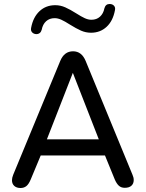

<svg xmlns="http://www.w3.org/2000/svg" viewBox="-20 -934 730 962"><path d="M40 -31Q40 -43 46 -58L282 -629Q302 -677 346 -677Q389 -677 409 -629L644 -58Q650 -45 650 -32Q650 -14 638.5 -3.5Q627 7 605 7Q587 7 575.5 -3.5Q564 -14 555 -35L506 -155H184L134 -35Q124 -11 112 -1.5Q100 8 83 8Q63 8 51.5 -2.5Q40 -13 40 -31ZM215 -236H475L345 -569ZM136 -795Q146 -848 178 -878Q210 -908 257 -908Q283 -908 307.5 -897Q332 -886 362 -867Q387 -851 404.5 -843Q422 -835 438 -835Q464 -835 481 -850.5Q498 -866 503 -892Q509 -914 529 -914Q543 -914 551 -905.5Q559 -897 556 -883Q546 -829 514 -799.5Q482 -770 436 -770Q410 -770 386 -780.5Q362 -791 330 -811Q305 -827 287.5 -835Q270 -843 254 -843Q228 -843 211 -827.5Q194 -812 189 -785Q183 -763 161 -763Q148 -764 140.5 -772.5Q133 -781 136 -795Z"/></svg>

Font: SN Pro
Style: Regular
Weight: 400
Designer: Tobias Whetton
Foundry: Supernotes
Version: Version 1.003